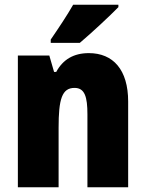

<svg xmlns="http://www.w3.org/2000/svg" viewBox="-20 -786 611 806"><path d="M477 -756V-766H287C262 -722 226 -668 193 -620V-606H315C366 -649 443 -721 477 -756ZM353 -563C289 -563 244 -536 216 -484H207L187 -553H55V0H226V-250C226 -370 240 -417 293 -417C336 -417 347 -379 347 -306V0H518V-360C518 -493 455 -563 353 -563Z"/></svg>

Font: Noto Sans Sinhala UI Condensed Black
Style: Regular
Weight: 900
Width: 3
Designer: Jelle Bosma - Monotype Design Team
Foundry: Monotype Imaging Inc.
Version: Version 2.006